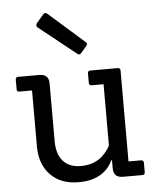

<svg xmlns="http://www.w3.org/2000/svg" viewBox="-54 -816 717 869"><g transform="rotate(-5 304.0 -381.0)"><path d="M557 0H470Q427 0 427 -42V-79H424Q383 7 268 7Q188 7 141.5 -40.5Q95 -88 94 -167V-425H37Q25 -425 25 -437V-480Q25 -492 37 -492H133Q176 -492 176 -450V-187Q176 -129 204 -97Q232 -65 286 -65Q359 -65 401 -119Q419 -142 419 -150V-425H365Q353 -425 353 -437V-480Q353 -492 365 -492H489Q501 -492 501 -480V-67H557Q570 -67 570 -55V-12Q570 0 557 0ZM331 -575Q326 -569 321 -569Q316 -569 312 -573L144 -707Q139 -711 139 -716Q139 -721 142 -726L174 -763Q179 -769 183.5 -769Q188 -769 193 -765L354 -623Q360 -619 360 -614Q360 -609 356 -604Z"/></g></svg>

Font: Sanchez
Style: Regular
Weight: 400
Designer: Daniel Hernández
Foundry: LatinoType
Version: Version 1.001